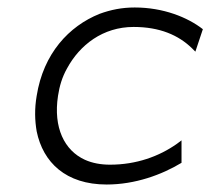

<svg xmlns="http://www.w3.org/2000/svg" viewBox="-20 -482 562 513"><path d="M78 -226C72 -191 73 -160 78 -131C95 -48 156 11 265 11C341 11 412 -15 465 -47V-107L453 -98C405 -64 344 -42 274 -42C250 -42 227 -46 207 -55C152 -80 122 -141 135 -226C139 -252 146 -276 159 -299C193 -362 255 -410 337 -410C407 -410 457 -388 493 -353L502 -344L522 -404C481 -436 416 -462 340 -462C306 -462 276 -456 246 -445C164 -412 96 -339 78 -226Z"/></svg>

Font: Charger Sport
Style: ExLitObl
Weight: 200
Designer: Jasper
Foundry: Cannot Into Space Fonts
Version: Version 1.1